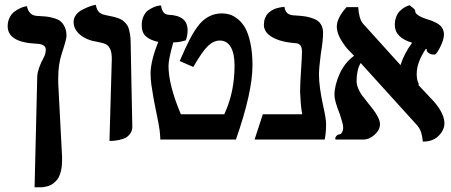

<svg xmlns="http://www.w3.org/2000/svg" viewBox="-20 -585 1890 805"><path d="M125 200.2 136.2 -265.1Q137.7 -296.9 165 -347.2Q171.9 -360.4 171.9 -377.9Q171.9 -400.4 130.9 -401.9Q12.2 -407.7 12.2 -475.1Q12.2 -495.6 20.5 -511.7Q28.8 -527.8 40.8 -536.4Q52.7 -544.9 64.5 -550.5Q76.2 -556.2 84.5 -557.6L92.8 -559.1Q101.1 -518.1 139.2 -518.1Q161.6 -517.1 174.6 -515.6Q187.5 -514.2 205.8 -509Q224.1 -503.9 234.1 -495.6Q244.1 -487.3 251.5 -471.7Q258.8 -456.1 258.8 -434.1Q258.8 -420.4 238.8 -359.9Q224.1 -315.4 224.1 -257.8V-236.8L240.2 71.8V89.8Q240.2 111.8 236.1 129.6Q231.9 147.5 226.1 158.4Q220.2 169.4 210.9 177.7Q201.7 186 194.3 189.9Q187 193.8 176.8 196.5Q166.5 199.2 162.1 199.5Q157.7 199.7 150.9 200.2Z M439 5.9 448.7 -335.9Q449.2 -363.8 442.1 -378.9Q435.1 -394 423.6 -399.7Q412.1 -405.3 389.6 -409.2Q344.2 -416 316.4 -439Q288.6 -461.9 288.6 -493.2Q288.6 -508.8 298.1 -521.7Q307.6 -534.7 321.5 -542.2Q335.4 -549.8 349.1 -555.4Q362.8 -561 372.6 -563L381.8 -564.9Q383.8 -552.2 388.4 -543.5Q393.1 -534.7 400.4 -530.3Q407.7 -525.9 412.8 -524.2Q418 -522.5 425.8 -521Q443.8 -517.6 451.7 -515.6Q460.9 -513.7 473.4 -509.5Q485.8 -505.4 492.7 -500.5Q499.5 -495.6 507.3 -487.3Q515.1 -479 518.8 -468Q522.5 -457 525.1 -441.4Q527.8 -425.8 527.8 -405.8Q528.8 -346.7 531.2 -229.7Q533.7 -112.8 534.7 -55.2Q535.2 -38.1 526.4 -25.6Q517.6 -13.2 506.6 -7.3Q495.6 -1.5 479.5 1.7Q463.4 4.9 455.6 5.4Q447.8 5.9 439 5.9Z M611.3 -275.9Q611.3 -329.1 643.6 -409.2Q609.9 -416.5 592 -432.4Q574.2 -448.2 574.2 -479Q574.2 -501.5 582.5 -518.3Q590.8 -535.2 602.8 -543Q614.7 -550.8 626.7 -555.7Q638.7 -560.5 647 -561.5L655.3 -562Q659.7 -524.4 687.5 -522.9Q766.6 -520 766.6 -458Q766.6 -437.5 759.3 -416Q730.5 -407.2 706.5 -407.2Q686.5 -336.9 686.5 -308.1Q686.5 -229 738.3 -106H920.4Q963.4 -197.8 963.4 -310.1Q963.4 -360.8 947.5 -387.9Q931.6 -415 901.4 -415Q876 -415 851.8 -392.1Q827.6 -369.1 790.5 -304.2L733.4 -329.1Q758.8 -388.2 777.8 -424.3Q796.9 -460.4 817.4 -484.9Q856 -528.8 910.6 -528.8Q927.2 -528.8 942.9 -524.2Q958.5 -519.5 976.6 -505.4Q994.6 -491.2 1007.8 -468.3Q1021 -445.3 1029.8 -404.8Q1038.6 -364.3 1038.6 -311Q1038.6 -198.2 969.2 0H652.3Q652.3 -9.3 651.1 -20.5Q649.9 -31.7 649.2 -39.1Q648.4 -46.4 645.8 -61Q643.1 -75.7 642.1 -80.1L637.7 -103Q633.8 -121.1 633.3 -124Q631.8 -130.4 628.2 -149.4Q624.5 -168.5 623 -177.2L619.1 -202.1Q616.2 -218.8 614.7 -229Q613.3 -239.3 612.3 -252.2Q611.3 -265.1 611.3 -275.9Z M1317.4 -272.9Q1317.4 -222.2 1334.5 -143.1Q1347.2 -87.9 1347.2 -65.9Q1347.2 -27.3 1341.3 0H1047.4L1082 -106H1247.1Q1241.2 -136.2 1239.3 -183.1Q1238.3 -189.9 1238.3 -205.1Q1238.3 -233.4 1242.2 -291Q1246.1 -348.6 1246.1 -369.1Q1246.1 -402.3 1220.2 -403.8Q1158.2 -408.2 1122.3 -428.7Q1086.4 -449.2 1086.4 -481Q1086.4 -496.1 1091.1 -508.5Q1095.7 -521 1103.3 -528.6Q1110.8 -536.1 1120.1 -541.7Q1129.4 -547.4 1138.7 -550Q1147.9 -552.7 1155.5 -554.2Q1163.1 -555.7 1167.5 -555.7L1172.4 -556.2Q1174.3 -543.9 1179.4 -536.1Q1184.6 -528.3 1192.1 -525.1Q1199.7 -522 1206.1 -521Q1212.4 -520 1221.2 -520Q1246.1 -518.6 1263.2 -515.6Q1280.3 -512.7 1298.1 -505.4Q1315.9 -498 1325.2 -483.4Q1334.5 -468.8 1334.5 -446.8Q1334.5 -414.6 1325.2 -359.9Q1317.4 -300.3 1317.4 -272.9Z M1841.3 -440.9Q1841.3 -418.5 1825.4 -387.2Q1809.6 -356 1801.3 -356Q1777.8 -356 1769 -372.1H1770Q1766.6 -377.9 1771 -379.4H1770.5Q1768.1 -379.9 1765.1 -379.9Q1727.1 -323.2 1727.1 -274.9Q1727.1 -247.1 1737.3 -230H1732.9L1799.3 -159.2Q1843.3 -108.4 1843.3 -67.9Q1843.3 -40 1819.1 -15.6Q1794.9 8.8 1752.9 8.8Q1748.5 -37.6 1731.9 -55.2H1732.9L1492.2 -320.8Q1475.1 -292.5 1475.1 -245.1Q1475.1 -229.5 1482.4 -212.9Q1489.7 -196.3 1497.1 -186.5Q1503.9 -176.8 1519 -158.2L1545.9 -124Q1554.7 -112.8 1564 -95.2Q1573.2 -77.6 1573.2 -64.9Q1573.2 -40.5 1551 -20.3Q1528.8 0 1502.9 0H1387.2Q1383.3 -5.4 1389.2 -13.4Q1395 -21.5 1405.3 -22Q1410.2 -22.9 1414.6 -31.2Q1418.9 -39.6 1418.9 -49.8Q1418.9 -55.2 1417.5 -62.5Q1416 -69.8 1414.1 -75.2L1409.7 -90.3L1405.3 -105Q1382.3 -161.6 1382.3 -186Q1382.3 -226.1 1403.1 -273.4Q1423.8 -320.8 1464.4 -351.1Q1460 -356 1449.7 -366.5Q1439.5 -377 1435.1 -381.8Q1392.1 -434.6 1392.1 -473.1Q1392.1 -509.8 1433.1 -555.2H1481.9Q1484.9 -505.9 1502 -485.8L1659.2 -312Q1674.8 -361.3 1708 -405.8Q1635.3 -427.2 1635.3 -481Q1635.3 -500 1641.6 -515.4Q1647.9 -530.8 1657 -539.3Q1666 -547.9 1675.3 -553.5Q1684.6 -559.1 1690.9 -561L1697.3 -563Q1718.3 -547.9 1720.2 -542Q1720.7 -535.6 1722.7 -531.2Q1724.6 -526.9 1734.6 -520Q1744.6 -513.2 1763.2 -506.8Q1778.3 -502.4 1789.3 -498.3Q1800.3 -494.1 1813.7 -486.6Q1827.1 -479 1834.2 -467.3Q1841.3 -455.6 1841.3 -440.9Z"/></svg>

Font: Linux Libertine G
Style: Bold
Weight: 700
Designer: Philipp H. Poll
Foundry: Philipp H. Poll
Version: Version 5.0.3